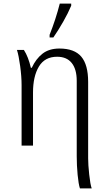

<svg xmlns="http://www.w3.org/2000/svg" viewBox="-20 -816 615 1076"><path d="M410 60V-363Q410 -428 382 -463Q354 -498 300 -498Q231 -498 198 -443Q165 -388 165 -297V0H101V-339Q101 -387 93 -446Q85 -505 75 -536H114Q139 -497 153 -436H158Q181 -486 218 -515Q255 -544 313 -544Q397 -544 435.5 -498.5Q474 -453 474 -357V71Q474 107 480 162.5Q486 218 494 240H428Q420 216 415 163.5Q410 111 410 60ZM258 -621Q293 -709 315 -796H379V-784Q362 -743 334 -694Q306 -645 279 -606H258Z"/></svg>

Font: Noto Serif Light
Style: Regular
Weight: 300
Designer: Monotype Design Team
Foundry: Monotype Imaging Inc.
Version: Version 1.001